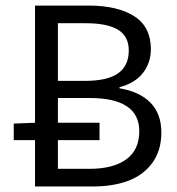

<svg xmlns="http://www.w3.org/2000/svg" viewBox="-20 -676 642 696"><path d="M106.9 0V-168H29.8V-228L106.9 -231V-655.8H300.8Q406.2 -655.8 466.6 -617.2Q526.9 -578.6 526.9 -498Q526.9 -448.2 498 -411.4Q469.2 -374.5 413.1 -359.9V-356Q486.3 -343.8 525.6 -303.5Q564.9 -263.2 564.9 -195.8Q564.9 -131.3 533 -86.7Q501 -42 445.8 -21Q390.6 0 315.9 0ZM189.9 -382.8H287.1Q370.1 -382.8 408.4 -410.4Q446.8 -438 446.8 -493.2Q446.8 -544.4 408 -568.1Q369.1 -591.8 291 -591.8H189.9ZM189.9 -64H304.2Q390.6 -64 437.7 -98.4Q484.9 -132.8 484.9 -200.2Q484.9 -320.8 304.2 -320.8H189.9V-231H340.8V-168H189.9Z"/></svg>

Font: Source Sans Pro
Style: Regular
Weight: 400
Designer: Paul D. Hunt
Foundry: Adobe Systems Incorporated
Version: Version 3.006;hotconv 1.0.111;makeotfexe 2.5.65597